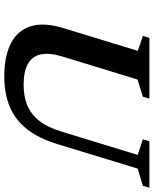

<svg xmlns="http://www.w3.org/2000/svg" viewBox="72 -794 734 919"><g transform="rotate(90 439.5 -335.0)"><path d="M251 -266Q232 -203 241 -162Q250 -121 286.8 -100.8Q323.5 -80.5 386.5 -80.5Q442 -80.5 484.5 -98Q527 -115.5 558.5 -155Q590 -194.5 610 -261L722 -626.5L647 -651.5L656.5 -682.5H879L870 -651.5L787.5 -626.5L670.5 -243Q643.5 -154 599.2 -97.5Q555 -41 492 -14.5Q429 12 346 12Q249.5 12 187.8 -19.8Q126 -51.5 106.2 -114.5Q86.5 -177.5 115 -271L224 -627L152.5 -651.5L162 -682.5H452.5L443.5 -651.5L361 -625.5Z"/></g></svg>

Font: Newsreader SemiBold
Style: Italic
Weight: 600
Italic angle: -17°
Designer: Hugues Gentile
Foundry: Production Type
Version: Version 1.003